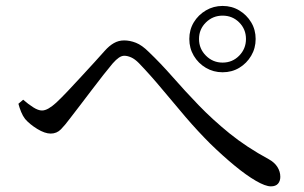

<svg xmlns="http://www.w3.org/2000/svg" viewBox="-20 -705 1040 657"><path d="M627.8 -571.6Q627.8 -603.2 643.1 -628.6Q658.5 -654 684.4 -669.3Q710.3 -684.7 741.7 -684.7Q773.4 -684.7 798.8 -669.3Q824.2 -654 839.5 -628.6Q854.8 -603.2 854.8 -571.6Q854.8 -540.1 839.5 -514.2Q824.2 -488.3 798.8 -473Q773.4 -457.7 741.7 -457.7Q710.3 -457.7 684.4 -473Q658.5 -488.3 643.1 -514.2Q627.8 -540.1 627.8 -571.6ZM661 -571.6Q661 -538.2 684.7 -514.5Q708.4 -490.8 741.7 -490.8Q775.3 -490.8 798.5 -514.5Q821.7 -538.2 821.7 -571.6Q821.7 -605.1 798.5 -628.3Q775.3 -651.5 741.7 -651.5Q708.4 -651.5 684.7 -628.3Q661 -605.1 661 -571.6ZM43 -349.9 59.3 -363.8Q77.1 -348.2 94 -337.6Q110.9 -326.9 123.6 -326.9Q134 -326.9 146.2 -333.9Q158.4 -340.9 172.1 -353.4Q189.7 -369.8 211.9 -393.3Q234.1 -416.8 258 -442.8Q281.9 -468.7 303.2 -492Q324.4 -515.3 338.3 -531Q353.6 -548.3 369.7 -557.5Q385.9 -566.7 404.6 -566.7Q424.7 -566.7 445.2 -558.6Q465.8 -550.5 489.2 -527.2Q529.5 -488.7 570.7 -441.8Q611.8 -394.8 659.5 -345.3Q707.2 -295.8 765.6 -248.4Q824.1 -201.1 899.5 -160.3Q919.7 -149.1 929.4 -133.4Q939.2 -117.7 939.2 -99.9Q939.2 -85.5 931.3 -76.4Q923.3 -67.3 906.9 -67.3Q888.3 -67.3 855.5 -86.3Q822.6 -105.4 782.4 -138.6Q742.2 -171.7 699.4 -213.4Q656.6 -256.1 615.5 -304Q574.5 -351.9 534.8 -399.8Q495.1 -447.6 455.5 -488.8Q441.5 -503 428.8 -508.6Q416 -514.2 405.4 -514.2Q396.4 -514.2 386.9 -507.8Q377.4 -501.4 365.6 -488Q352.8 -472.8 333.6 -448.5Q314.5 -424.3 294.2 -397.4Q273.9 -370.6 254.6 -345.4Q235.4 -320.1 221.2 -301.9Q203 -277.3 188.6 -262.6Q174.2 -247.9 153.5 -247.9Q133.5 -247.9 107.5 -263.8Q81.6 -279.7 65.9 -297.9Q58.1 -308 52.4 -321.9Q46.7 -335.7 43 -349.9Z"/></svg>

Font: Early Summer Mincho VF
Style: Regular
Weight: 250
Designer: GuiWonder
Version: Version 1.002